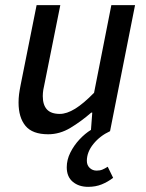

<svg xmlns="http://www.w3.org/2000/svg" viewBox="-20 -509 567 745"><path d="M322 216Q286 216 262.5 196.5Q239 177 239 140Q239 111 253 83Q267 55 288.5 32Q310 9 333 -5L338 -72H334Q295 -38 253.5 -13Q212 12 167 12Q106 12 79 -20.5Q52 -53 52 -111Q52 -128 54 -143.5Q56 -159 60 -179L122 -489H214L154 -190Q150 -173 148 -160.5Q146 -148 146 -136Q146 -102 162 -84.5Q178 -67 212 -67Q239 -67 271.5 -87Q304 -107 345 -149L412 -489H504L407 0Q368 18 342.5 49.5Q317 81 317 115Q317 132 328 142.5Q339 153 355 153Q368 153 377.5 149Q387 145 398 138L419 181Q398 197 374.5 206.5Q351 216 322 216Z"/></svg>

Font: Source Sans 3 ExtraLight Medium
Style: Italic
Weight: 500
Italic angle: -11°
Version: Version 3.052;hotconv 1.1.0;makeotfexe 2.6.0